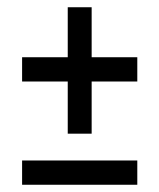

<svg xmlns="http://www.w3.org/2000/svg" viewBox="-20 -552 440 530"><path d="M233 -327H359V-394H233V-532H167V-394H41V-327H167V-183H233ZM41 -42H359V-109H41Z"/></svg>

Font: Cabin Condensed
Style: Regular
Weight: 400
Designer: Pablo Impallari
Foundry: Pablo Impallari. www.impallari.com Igino Marini. www.ikern.com
Version: Version 1.006